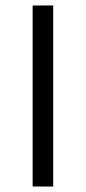

<svg xmlns="http://www.w3.org/2000/svg" viewBox="-20 -680 313 700"><path d="M174 -660V0H99V-660Z"/></svg>

Font: Quattrocento Sans
Style: Regular
Weight: 400
Designer: Pablo Impallari
Foundry: Pablo Impallari, Igino Marini, Brenda Gallo
Version: Version 2.000